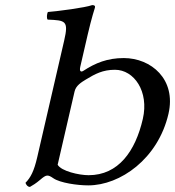

<svg xmlns="http://www.w3.org/2000/svg" viewBox="-20 -718 687 754"><path d="M317.7 -406C353.8 -427.8 383.5 -444 431.5 -444C506.5 -444 565.9 -359 540.9 -251C511.6 -124 444.9 -30 327.9 -30C289.9 -30 220.6 -46 206.4 -71L272.9 -359C278.2 -382 299.6 -395 317.7 -406ZM307.6 -440C299 -434.4 290.7 -436 295.3 -456L324.6 -583C339.4 -647 352.8 -688 352.8 -688C354.5 -695 351.1 -698 342.1 -698C314.8 -688 208.6 -674 167.9 -671C164.1 -663 162.4 -647 167 -641C237.3 -638 250.1 -637 232.1 -559L126.3 -101C113.5 -45.5 100.2 -20.5 80 0C83.2 8 87.7 15.5 97.6 16C108.3 10 121.5 2 137.8 -12C161.9 -32.8 167.7 -33 189.5 -18C216 0.3 283.7 10 326.7 10C451.7 10 600.7 -94 641.6 -271C673 -407 573.1 -490 466.1 -490C402.1 -490 354.7 -470.8 307.6 -440Z"/></svg>

Font: Linux Libertine Mono O
Style: Mono Oblique
Weight: 400
Italic angle: -13°
Designer: Philipp H. Poll
Foundry: Philipp H. Poll
Version: Version 5.1.7